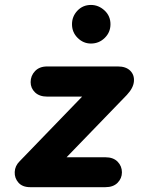

<svg xmlns="http://www.w3.org/2000/svg" viewBox="-20 -776 606 796"><path d="M105.5 0Q73 0 56.5 -18.8Q40 -37.5 41 -62.8Q42 -88 61 -107L320.5 -375.5H175.5Q143.5 -375.5 125.2 -393Q107 -410.5 107 -435.5Q107 -462 125.2 -481.2Q143.5 -500.5 175.5 -500.5H469Q502 -500.5 519.8 -483Q537.5 -465.5 535.2 -438.5Q533 -411.5 506 -382.5L256 -124H417Q449.5 -124 467.5 -105.8Q485.5 -87.5 485.5 -61.5Q485.5 -36.5 467.5 -18.2Q449.5 0 417 0ZM357 -595.5Q325.5 -595.5 302 -618.8Q278.5 -642 278.5 -675.5Q278.5 -708 301 -731.8Q323.5 -755.5 357 -755.5Q388.5 -755.5 413.2 -732.8Q438 -710 438 -675.5Q438 -642 414.2 -618.8Q390.5 -595.5 357 -595.5Z"/></svg>

Font: Edu AU VIC WA NT Pre
Style: Bold
Weight: 700
Designer: Tina and Corey Anderson, Eben Sorkin, Mirko Velimirovic
Foundry: Google for Education
Version: Version 1.001